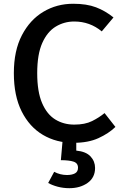

<svg xmlns="http://www.w3.org/2000/svg" viewBox="-20 -742 655 1016"><path d="M367.2 -722.1Q439 -722.1 488.2 -703.3Q537.4 -684.6 580.5 -649.7L518.5 -575.9Q455.4 -628.2 372.8 -628.2Q320 -628.2 275.4 -601.5Q230.8 -574.9 203.8 -514.9Q176.9 -454.9 176.9 -354.9Q176.9 -256.9 202.6 -196.9Q228.2 -136.9 272.6 -109.7Q316.9 -82.6 372.8 -82.6Q429.7 -82.6 467.2 -101.3Q504.6 -120 533.3 -143.6L590.8 -70.3Q555.4 -35.9 501 -11Q446.7 13.8 368.7 13.8Q278.5 13.8 207.2 -28.2Q135.9 -70.3 94.6 -152.6Q53.3 -234.9 53.3 -354.9Q53.3 -473.8 95.9 -555.6Q138.5 -637.4 209.5 -679.7Q280.5 -722.1 367.2 -722.1ZM392.8 145.6Q392.8 121 369 113.3Q345.1 105.6 302.1 105.6L312.8 -16.4H383.6V54.9Q435.4 60 459.2 85.9Q483.1 111.8 483.1 146.7Q483.1 197.9 443.6 225.9Q404.1 253.8 347.2 253.8Q314.4 253.8 284.9 245.9Q255.4 237.9 234.9 226.2L266.7 167.2Q298.5 184.1 334.4 184.1Q360.5 184.1 376.7 175.4Q392.8 166.7 392.8 145.6Z"/></svg>

Font: Fira Code Medium
Style: Regular
Weight: 500
Designer: Carrois Corporate, Edenspiekermann AG, Nikita Prokopov
Foundry: Carrois Corporate, Edenspiekermann AG, Nikita Prokopov
Version: Version 6.002